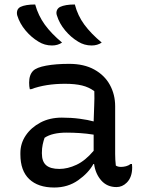

<svg xmlns="http://www.w3.org/2000/svg" viewBox="-20 -827 640 857"><path d="M137 -807Q151 -757 180 -717Q209 -677 257 -637Q238 -624 212 -624Q179 -624 152 -641Q120 -660 94 -691Q68 -722 57 -758Q54 -769 57 -779.5Q60 -790 71 -796Q94 -807 137 -807ZM314 -807Q327 -757 356.5 -717Q386 -677 434 -637Q415 -624 389 -624Q356 -624 329 -641Q297 -660 271 -691Q245 -722 234 -758Q230 -769 233.5 -779.5Q237 -790 248 -796Q271 -807 314 -807ZM494 -353V-139Q494 -114 497 -88Q506 -82 520 -82Q531 -82 542.5 -85Q554 -88 563 -95H569Q569 -91 569.5 -88Q570 -85 570 -80Q570 -36 546 -12Q526 8 500 8Q458 8 432 -21.5Q406 -51 400 -95H397Q375 -55 329 -22.5Q283 10 222 10Q150 10 110.5 -27.5Q71 -65 71 -138V-144Q71 -187 95 -222.5Q119 -258 160.5 -280Q202 -302 256 -302Q298 -302 335.5 -297Q373 -292 398 -285Q399 -325 400.5 -356.5Q402 -388 401 -420Q377 -438 346 -445.5Q315 -453 270 -453Q184 -453 119 -429H113Q110 -441 110 -458Q110 -493 128 -511Q143 -526 186 -534Q229 -542 289 -542Q355 -542 401 -516.5Q447 -491 470.5 -448Q494 -405 494 -353ZM167 -142Q167 -106 186 -89.5Q205 -73 245 -73Q282 -73 321.5 -91.5Q361 -110 398 -154V-226Q367 -231 336.5 -233Q306 -235 277 -235Q213 -235 179 -212Q174 -198 170.5 -181.5Q167 -165 167 -145Z"/></svg>

Font: Recursive Mn Csl St
Style: Regular
Weight: 400
Monospace: yes
Version: Version 1.079;hotconv 1.0.112;makeotfexe 2.5.65598; ttfautoh